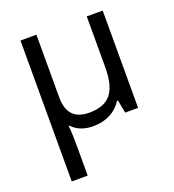

<svg xmlns="http://www.w3.org/2000/svg" viewBox="-140 -645 902 994"><g transform="rotate(-20 311.5 -148.0)"><path d="M172.9 -189.9Q172.9 -63 293 -63Q375.5 -63 412.8 -108.6Q450.2 -154.3 450.2 -256.8V-536.1H538.1V0H466.8L453.1 -71.8H448.2Q395 9.8 287.1 9.8Q215.8 9.8 171.9 -35.2H168Q172.9 1 172.9 84V240.2H85V-536.1H172.9Z"/></g></svg>

Font: Noto Sans Southeast Asian
Style: Regular
Weight: 400
Designer: Monotype Design Team
Foundry: Monotype Imaging Inc.
Version: Version 1.06 uh; ttfautohint (v1.4.1)